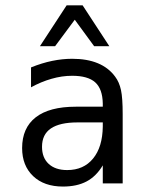

<svg xmlns="http://www.w3.org/2000/svg" viewBox="-20 -684 540 716"><path d="M293 -227.5H268.6Q203.1 -227.5 169.9 -205.1Q136.7 -182.6 136.7 -136.7Q136.7 -95.7 161.6 -72.8Q186.5 -49.8 230.5 -49.8Q292 -49.8 327.1 -92.8Q362.3 -135.7 363.3 -211.9V-227.5ZM437.5 -258.8V0H363.3V-67.4Q338.9 -26.4 302.7 -7.3Q266.6 11.7 214.8 11.7Q144.5 11.7 103.5 -27.3Q62.5 -66.4 62.5 -131.8Q62.5 -207 113.3 -246.6Q164.1 -286.1 262.7 -286.1H363.3V-297.9Q362.3 -352.5 335 -377Q307.6 -401.4 249 -401.4Q210.9 -401.4 171.9 -390.1Q132.8 -378.9 95.7 -358.4V-432.6Q136.7 -449.2 174.8 -457Q212.9 -464.8 249 -464.8Q304.7 -464.8 344.7 -448.2Q384.8 -431.6 409.2 -398.4Q424.8 -377.9 431.2 -348.1Q437.5 -318.4 437.5 -258.8ZM228.5 -664.1H288.1L387.7 -511.7H331.1L258.8 -610.4L185.5 -511.7H128.9Z"/></svg>

Font: BabelStone Mayan Numerals
Style: Regular
Weight: 400
Designer: Andrew West
Foundry: BabelStone
Version: Version 11.000 June 09, 2018